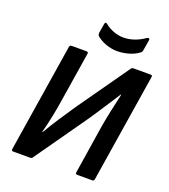

<svg xmlns="http://www.w3.org/2000/svg" viewBox="-150 -947 926 1054"><g transform="rotate(20 312.5 -420.0)"><path d="M50 0Q39 0 41 -12L141 -644Q143 -655 153 -655H240Q252 -655 250 -644L205 -360Q198 -313 187.5 -260.5Q177 -208 163 -156H166Q192 -201 224.5 -250.5Q257 -300 291 -350L499 -645Q502 -650 505.5 -652.5Q509 -655 515 -655H614Q627 -655 624 -644L524 -12Q522 0 513 0H425Q413 0 415 -12L459 -294Q467 -342 478 -393Q489 -444 501 -496H498Q480 -468 459 -435.5Q438 -403 417.5 -372Q397 -341 379 -314L165 -10Q162 -5 158.5 -2.5Q155 0 149 0ZM396 -713Q364 -713 331 -725Q298 -737 276 -756Q270 -762 271 -776L280 -829Q281 -837 285.5 -838Q290 -839 295 -835Q318 -816 346.5 -805.5Q375 -795 404 -795Q435 -795 466 -805.5Q497 -816 527 -837Q533 -841 538 -839Q543 -837 542 -830L532 -770Q531 -764 529.5 -759.5Q528 -755 523 -752Q501 -734 466.5 -723.5Q432 -713 396 -713Z"/></g></svg>

Font: Sofia Sans Semi Condensed
Style: Bold Italic
Weight: 700
Italic angle: -9°
Version: Version 4.100